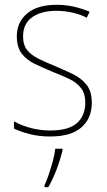

<svg xmlns="http://www.w3.org/2000/svg" viewBox="-20 -651 444 799"><path d="M362 -223Q362 -159 319 -121Q276 -83 189 -83Q141 -83 101.5 -93.5Q62 -104 38 -116V-146Q71 -128 109.5 -118Q148 -108 189 -108Q266 -108 300.5 -139Q335 -170 335 -224Q335 -261 317.5 -284Q300 -307 269 -322Q238 -337 199 -352Q158 -369 124 -385.5Q90 -402 70 -428.5Q50 -455 50 -500Q50 -559 93 -595Q136 -631 215 -631Q255 -631 290.5 -622.5Q326 -614 353 -602L341 -577Q318 -590 283.5 -598Q249 -606 215 -606Q151 -606 113.5 -579Q76 -552 76 -500Q76 -463 93.5 -442Q111 -421 140.5 -406.5Q170 -392 207 -377Q247 -360 282.5 -343Q318 -326 340 -298.5Q362 -271 362 -223ZM240 -25Q231 13 216 53Q201 93 181 128H165V121Q173 104 182.5 76Q192 48 200 18.5Q208 -11 210 -32H240Z"/></svg>

Font: Noto Sans Telugu UI SemiCondensed Thin
Style: Regular
Weight: 100
Width: 4
Designer: Jelle Bosma - Monotype Design Team
Foundry: Monotype Imaging Inc.
Version: Version 2.005; ttfautohint (v1.8.4.7-5d5b)